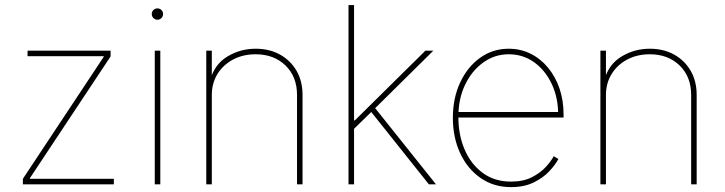

<svg xmlns="http://www.w3.org/2000/svg" viewBox="-20 -748 2940 779"><path d="M72.8 0V-22.5L400.9 -517.6V-520H91.8V-542.5H428.7V-519L101.1 -24.9V-22.5H441.9V0Z M607.9 0V-542.5H630.4V0ZM618.7 -668Q609.4 -668 602.5 -674.8Q595.7 -681.6 595.7 -691.4Q595.7 -700.7 602.5 -707.3Q609.4 -713.9 618.7 -713.9Q628.4 -713.9 635 -707.3Q641.6 -700.7 641.6 -691.4Q641.6 -681.6 635 -674.8Q628.4 -668 618.7 -668Z M839.4 -362.8V0H816.9V-542.5H839.4V-425.3H833.5Q851.1 -487.8 903.1 -519Q955.1 -550.3 1017.1 -550.3Q1073.2 -550.3 1116 -526.6Q1158.7 -502.9 1183.1 -460.9Q1207.5 -418.9 1207.5 -362.8V0H1185.1V-362.8Q1185.1 -437 1138.2 -482.4Q1091.3 -527.8 1017.1 -527.8Q966.3 -527.8 926 -506.6Q885.7 -485.4 862.5 -448Q839.4 -410.6 839.4 -362.8Z M1410.6 -219.7V-259.3H1419.4L1706.1 -542.5H1738.3L1493.7 -300.8L1490.7 -297.9ZM1394 0V-727.5H1416.5V0ZM1720.2 0 1480.5 -300.8 1497.6 -314.9 1749 0Z M2053.2 11.2Q1982.9 11.2 1929.7 -25.9Q1876.5 -63 1846.9 -126.7Q1817.4 -190.4 1817.4 -270Q1817.4 -349.6 1846.9 -413.1Q1876.5 -476.6 1927.7 -513.4Q1979 -550.3 2043.9 -550.3Q2091.8 -550.3 2132.3 -530.3Q2172.9 -510.3 2203.1 -473.9Q2233.4 -437.5 2250 -389.2Q2266.6 -340.8 2266.6 -283.2V-271H1829.1V-293.5H2253.9L2244.6 -284.2Q2244.6 -352.1 2218.5 -407.5Q2192.4 -462.9 2147.2 -495.4Q2102.1 -527.8 2043.9 -527.8Q1987.3 -527.8 1940.9 -494.6Q1894.5 -461.4 1867.2 -404.5Q1839.8 -347.7 1839.8 -275.4V-272.5Q1839.8 -200.7 1865 -141.6Q1890.1 -82.5 1938 -46.9Q1985.8 -11.2 2053.2 -11.2Q2103.5 -11.2 2138.2 -29.1Q2172.9 -46.9 2194.8 -71Q2216.8 -95.2 2226.6 -114.3L2245.6 -103Q2233.4 -79.6 2208.5 -53Q2183.6 -26.4 2145 -7.6Q2106.4 11.2 2053.2 11.2Z M2438.5 -362.8V0H2416V-542.5H2438.5V-425.3H2432.6Q2450.2 -487.8 2502.2 -519Q2554.2 -550.3 2616.2 -550.3Q2672.4 -550.3 2715.1 -526.6Q2757.8 -502.9 2782.2 -460.9Q2806.6 -418.9 2806.6 -362.8V0H2784.2V-362.8Q2784.2 -437 2737.3 -482.4Q2690.4 -527.8 2616.2 -527.8Q2565.4 -527.8 2525.1 -506.6Q2484.9 -485.4 2461.7 -448Q2438.5 -410.6 2438.5 -362.8Z"/></svg>

Font: Inter 16pt Thin
Style: Regular
Weight: 250
Version: Version 4.001;git-66647c0bb